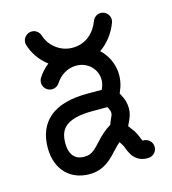

<svg xmlns="http://www.w3.org/2000/svg" viewBox="-96 -689 694 773"><g transform="rotate(-15 251.5 -302.5)"><path d="M359.4 -586.4C342.8 -541.5 305.7 -504.4 249 -504.4C191.4 -504.4 151.9 -546.9 141.1 -584C136.7 -599.1 122.6 -610.4 106 -610.4C85.9 -610.4 69.3 -593.8 69.3 -573.7C69.3 -570.3 69.8 -566.9 70.8 -563.5C80.6 -529.8 103.5 -494.1 137.7 -468.3C120.6 -455.1 105.5 -438.5 94.2 -420.4C90.8 -414.6 88.9 -408.2 88.9 -400.9C88.9 -380.9 105.5 -364.3 125.5 -364.3C138.7 -364.3 149.9 -370.6 156.7 -381.3C174.8 -410.2 207 -431.2 242.7 -431.2C291.5 -431.2 325.2 -395.5 327.6 -355.5C328.6 -343.3 326.2 -332 323.7 -325.2L317.9 -310.5H258.3C192.4 -310.5 135.7 -297.4 98.6 -265.1C64.5 -236.3 47.4 -193.8 47.4 -141.1C47.4 -96.7 60.5 -58.6 86.9 -32.2C110.4 -8.3 144.5 5.4 184.6 4.9C248.5 4.9 283.2 -38.1 308.6 -65.4C315.9 -73.7 324.2 -81.5 332.5 -88.4L341.8 -74.2C347.2 -66.4 350.1 -51.3 361.3 -31.7C375 -8.8 400.4 6.3 431.6 2.9C449.7 1 464.4 -14.6 464.4 -33.7C464.4 -56.6 444.3 -72.3 423.8 -70.3C416.5 -84 413.6 -98.6 402.3 -115.2C392.1 -130.4 383.3 -139.6 382.8 -142.1L389.6 -155.8C397.5 -172.9 404.3 -188.5 404.3 -210.4C404.3 -231 398.9 -248 391.1 -263.7C384.8 -276.4 383.8 -276.4 383.8 -276.9C383.8 -278.8 386.7 -283.2 393.1 -300.8C397.5 -313.5 402.8 -337.4 400.9 -361.3C397.9 -399.9 380.9 -435.5 352.1 -462.4C388.2 -486.8 414.1 -523.9 427.7 -561C429.2 -564.9 430.2 -569.3 430.2 -573.7C430.2 -593.8 413.6 -610.4 393.6 -610.4C377.9 -610.4 364.3 -600.1 359.4 -586.4ZM120.6 -141.1C120.6 -174.3 129.9 -195.3 146.5 -209.5C167.5 -227.5 205.1 -237.3 258.3 -237.3H322.3L325.7 -230.5C329.1 -223.6 331.1 -218.3 331.1 -210.4C331.1 -203.6 328.6 -198.7 323.2 -187C320.8 -182.1 317.9 -174.8 314.9 -165.5C290.5 -151.4 269 -130.9 254.9 -115.2C227.5 -85.9 212.9 -68.4 183.6 -68.4C162.1 -67.9 148.4 -73.7 138.7 -84C127.4 -95.2 120.6 -113.3 120.6 -141.1Z"/></g></svg>

Font: Velvelyne
Style: Regular
Weight: 400
Designer: Manon Van der Borght et Mariel Nils
Foundry: Velvetyne
Version: Version 1.070;Glyphs 3.3.1 (3343)